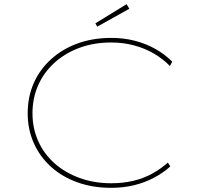

<svg xmlns="http://www.w3.org/2000/svg" viewBox="-20 -892 947 922"><path d="M514 10Q425 10 351.5 -16.5Q278 -43 224.5 -91.5Q171 -140 142 -205.5Q113 -271 113 -348Q113 -426 141.5 -491.5Q170 -557 224 -606.5Q278 -656 351.5 -683Q425 -710 515 -710Q575 -710 628.5 -696Q682 -682 727 -656.5Q772 -631 807 -596L796 -575Q763 -609 719.5 -634.5Q676 -660 624 -674Q572 -688 514 -688Q431 -688 362 -662.5Q293 -637 242 -591Q191 -545 163.5 -483Q136 -421 136 -348Q136 -276 163.5 -214.5Q191 -153 241.5 -108Q292 -63 362 -37.5Q432 -12 514 -12Q570 -12 619.5 -23.5Q669 -35 710.5 -58Q752 -81 786 -111L798 -93Q764 -62 719.5 -38.5Q675 -15 623.5 -2.5Q572 10 514 10ZM447 -764 438 -780 588 -872 601 -850Z"/></svg>

Font: Lexend Peta Thin
Style: Regular
Weight: 250
Version: Version 1.007